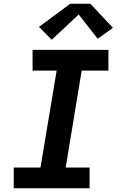

<svg xmlns="http://www.w3.org/2000/svg" viewBox="-20 -1000 640 1020"><path d="M53 0V-110H195L281 -625H153V-735H556V-625H414L329 -110H456V0ZM255 -789 187 -857 353 -980H460L580 -852L499 -794L398 -923Z"/></svg>

Font: Iosevka SS04 XBd Ex Obl
Style: Regular
Weight: 800
Width: 7
Italic angle: -9°
Monospace: yes
Designer: Belleve Invis
Foundry: Belleve Invis
Version: Version 19.0.0; ttfautohint (v1.8.4)